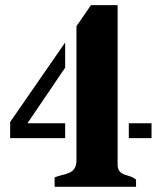

<svg xmlns="http://www.w3.org/2000/svg" viewBox="-20 -718 602 738"><path d="M230.5 -458 85.4 -244.1H230.5V-187H19V-249L230.5 -554.7ZM475.1 -244.1H562.5V-187H475.1ZM432.1 -84Q432.1 -57.6 456.1 -47.9Q466.8 -43.9 479.2 -40.3Q491.7 -36.6 502.9 -27.8V0H189.9V-36.1Q204.1 -42 219 -45.2Q233.9 -48.3 246.1 -53.7Q273.9 -65.9 273.9 -101.1V-617.2L329.6 -698.2H432.1Z"/></svg>

Font: Stardos Stencil
Style: Bold
Weight: 700
Designer: vernon adams
Foundry: vernon adams
Version: Version 1.000